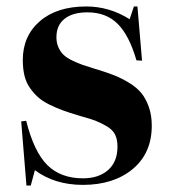

<svg xmlns="http://www.w3.org/2000/svg" viewBox="-20 -552 517 588"><path d="M61 16.1 44.9 -180.2 60.1 -182.1Q84.5 -85.9 125.5 -45.9Q166.5 -5.9 233.9 -5.9Q282.2 -5.9 311 -31.2Q339.8 -56.6 339.8 -103Q339.8 -125 332.3 -140.1Q324.7 -155.3 305.2 -166.3Q285.6 -177.2 272.2 -182.4Q258.8 -187.5 227.5 -196.3Q221.2 -198.2 217.8 -199.2Q189.9 -207.5 170.2 -214.8Q150.4 -222.2 129.9 -232.4Q109.4 -242.7 95.9 -254.9Q82.5 -267.1 71.3 -283.2Q60.1 -299.3 54.9 -320.6Q49.8 -341.8 49.8 -368.2Q49.8 -441.9 102.1 -487.1Q154.3 -532.2 244.1 -532.2Q314.9 -532.2 377 -493.2L390.1 -532.2H400.9L415 -366.2L397.9 -367.2Q375.5 -444.3 340.1 -479.2Q304.7 -514.2 248 -514.2Q202.6 -514.2 177.7 -494.4Q152.8 -474.6 152.8 -438Q152.8 -420.4 159.2 -406.5Q165.5 -392.6 175.3 -383.5Q185.1 -374.5 201.7 -366.5Q218.3 -358.4 233.2 -353.3Q248 -348.1 270.5 -341.3Q275.9 -339.8 278.8 -338.9Q310.5 -329.1 332.3 -320.3Q354 -311.5 377 -297.4Q399.9 -283.2 413.6 -266.1Q427.2 -249 436 -223.9Q444.8 -198.7 444.8 -167Q444.8 -83 386.5 -34.4Q328.1 14.2 233.9 14.2Q147.5 14.2 86.9 -30.8L74.2 16.1Z"/></svg>

Font: Display Regular
Style: Bold
Weight: 700
Designer: Latin by Veronika Burian and Jose Scaglione. Greek by Irene Vlachou. Cyrillic by Vera Evstafieva.
Foundry: TypeTogether
Version: Version 3.002